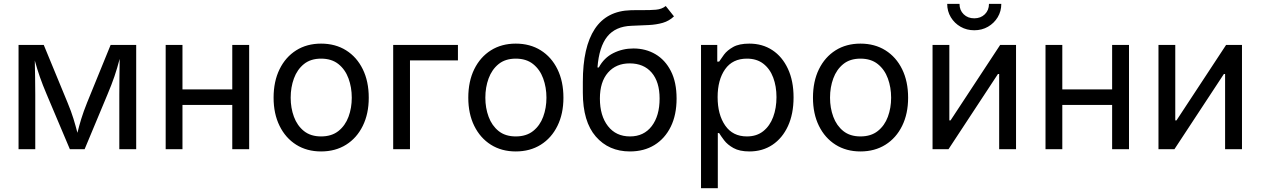

<svg xmlns="http://www.w3.org/2000/svg" viewBox="-20 -781 6598 1005"><path d="M77.1 0V-545.9H209L333.5 -244.1Q353 -197.3 364.5 -159.7Q376 -122.1 385.3 -85.9Q393.6 -120.6 405.3 -158.7Q417 -196.8 436 -244.1L559.1 -545.9H692.9V0H604.5V-285.2Q604.5 -331.5 605.2 -377.9Q606 -424.3 606.4 -472.7Q593.3 -423.3 579.1 -381.3Q564.9 -339.4 542 -285.2L422.9 0H345.7L225.1 -285.2Q203.1 -336.9 189 -377.4Q174.8 -418 162.1 -464.4Q163.1 -421.9 163.8 -375.5Q164.6 -329.1 164.6 -285.2V0Z M935.1 -545.9V-313H1195.8V-545.9H1284.2V0H1195.8V-231.9H935.1V0H847.2V-545.9Z M1660.6 11.7Q1586.4 11.7 1530.5 -23.4Q1474.6 -58.6 1443.4 -122.1Q1412.1 -185.5 1412.1 -269.5Q1412.1 -355 1443.4 -418.7Q1474.6 -482.4 1530.5 -517.6Q1586.4 -552.7 1660.6 -552.7Q1735.4 -552.7 1791.5 -517.6Q1847.7 -482.4 1878.9 -418.7Q1910.2 -355 1910.2 -269.5Q1910.2 -185.5 1878.9 -122.1Q1847.7 -58.6 1791.5 -23.4Q1735.4 11.7 1660.6 11.7ZM1660.6 -66.9Q1715.8 -66.9 1751.5 -95.2Q1787.1 -123.5 1804.2 -169.7Q1821.3 -215.8 1821.3 -269.5Q1821.3 -323.7 1804.2 -370.4Q1787.1 -417 1751.5 -445.6Q1715.8 -474.1 1660.6 -474.1Q1606 -474.1 1570.8 -445.6Q1535.6 -417 1518.6 -370.6Q1501.5 -324.2 1501.5 -269.5Q1501.5 -215.8 1518.6 -169.7Q1535.6 -123.5 1570.8 -95.2Q1606 -66.9 1660.6 -66.9Z M2377 -545.9V-464.8H2126V0H2038.1V-545.9Z M2679.7 11.7Q2605.5 11.7 2549.6 -23.4Q2493.7 -58.6 2462.4 -122.1Q2431.2 -185.5 2431.2 -269.5Q2431.2 -355 2462.4 -418.7Q2493.7 -482.4 2549.6 -517.6Q2605.5 -552.7 2679.7 -552.7Q2754.4 -552.7 2810.5 -517.6Q2866.7 -482.4 2897.9 -418.7Q2929.2 -355 2929.2 -269.5Q2929.2 -185.5 2897.9 -122.1Q2866.7 -58.6 2810.5 -23.4Q2754.4 11.7 2679.7 11.7ZM2679.7 -66.9Q2734.9 -66.9 2770.5 -95.2Q2806.2 -123.5 2823.2 -169.7Q2840.3 -215.8 2840.3 -269.5Q2840.3 -323.7 2823.2 -370.4Q2806.2 -417 2770.5 -445.6Q2734.9 -474.1 2679.7 -474.1Q2625 -474.1 2589.8 -445.6Q2554.7 -417 2537.6 -370.6Q2520.5 -324.2 2520.5 -269.5Q2520.5 -215.8 2537.6 -169.7Q2554.7 -123.5 2589.8 -95.2Q2625 -66.9 2679.7 -66.9Z M3464.8 -749.5 3507.8 -695.3Q3482.9 -671.4 3449.5 -661.6Q3416 -651.9 3375.2 -649.9Q3334.5 -647.9 3285.6 -646Q3201.7 -643.1 3158.7 -589.6Q3115.7 -536.1 3107.4 -427.7H3114.3Q3141.6 -478.5 3190.2 -502.9Q3238.8 -527.3 3295.4 -527.3Q3359.9 -527.3 3410.9 -497.3Q3461.9 -467.3 3491.7 -408.9Q3521.5 -350.6 3521.5 -265.1Q3521.5 -179.7 3491 -117.7Q3460.4 -55.7 3405.8 -22Q3351.1 11.7 3277.3 11.7Q3166.5 11.7 3098.6 -66.4Q3030.8 -144.5 3030.8 -295.9V-352.5Q3030.8 -534.7 3093.3 -629.4Q3155.8 -724.1 3282.2 -727.5Q3297.9 -728 3312.5 -728Q3327.1 -728 3340.3 -728Q3382.8 -727.5 3413.6 -730.2Q3444.3 -732.9 3464.8 -749.5ZM3277.8 -66.9Q3350.1 -66.9 3391.4 -120.8Q3432.6 -174.8 3432.6 -265.1Q3432.6 -352.5 3391.1 -400.9Q3349.6 -449.2 3275.9 -449.2Q3204.6 -449.2 3162.4 -400.9Q3120.1 -352.5 3120.1 -265.1Q3120.1 -175.3 3162.1 -121.1Q3204.1 -66.9 3277.8 -66.9Z M3649.4 204.1V-545.9H3734.4V-458.5H3744.1Q3753.4 -473.1 3770 -495.4Q3786.6 -517.6 3817.9 -535.2Q3849.1 -552.7 3902.3 -552.7Q3970.7 -552.7 4022.7 -518.6Q4074.7 -484.4 4104.2 -421.1Q4133.8 -357.9 4133.8 -271.5Q4133.8 -184.6 4104.5 -121.1Q4075.2 -57.6 4023.2 -22.9Q3971.2 11.7 3902.8 11.7Q3851.1 11.7 3819.3 -6.1Q3787.6 -23.9 3770.5 -46.6Q3753.4 -69.3 3744.1 -84.5H3737.3V204.1ZM3889.6 -66.9Q3940.9 -66.9 3975.3 -94.5Q4009.8 -122.1 4027.1 -168.7Q4044.4 -215.3 4044.4 -272.5Q4044.4 -329.1 4027.3 -374.8Q4010.3 -420.4 3975.8 -447.3Q3941.4 -474.1 3889.6 -474.1Q3814.5 -474.1 3775.4 -418.5Q3736.3 -362.8 3736.3 -272.5Q3736.3 -181.2 3775.9 -124Q3815.4 -66.9 3889.6 -66.9Z M4483.9 11.7Q4409.7 11.7 4353.8 -23.4Q4297.9 -58.6 4266.6 -122.1Q4235.4 -185.5 4235.4 -269.5Q4235.4 -355 4266.6 -418.7Q4297.9 -482.4 4353.8 -517.6Q4409.7 -552.7 4483.9 -552.7Q4558.6 -552.7 4614.7 -517.6Q4670.9 -482.4 4702.1 -418.7Q4733.4 -355 4733.4 -269.5Q4733.4 -185.5 4702.1 -122.1Q4670.9 -58.6 4614.7 -23.4Q4558.6 11.7 4483.9 11.7ZM4483.9 -66.9Q4539.1 -66.9 4574.7 -95.2Q4610.4 -123.5 4627.4 -169.7Q4644.5 -215.8 4644.5 -269.5Q4644.5 -323.7 4627.4 -370.4Q4610.4 -417 4574.7 -445.6Q4539.1 -474.1 4483.9 -474.1Q4429.2 -474.1 4394 -445.6Q4358.9 -417 4341.8 -370.6Q4324.7 -324.2 4324.7 -269.5Q4324.7 -215.8 4341.8 -169.7Q4358.9 -123.5 4394 -95.2Q4429.2 -66.9 4483.9 -66.9Z M5298.3 0H5210V-393.6H5203.6L4944.8 0H4861.3V-545.9H4949.2V-150.9H4955.6L5215.3 -545.9H5298.3ZM5079.6 -622.6Q5040 -622.6 5008.1 -640.9Q4976.1 -659.2 4957 -690.7Q4938 -722.2 4938 -760.7H5002.4Q5002.4 -727.5 5024.2 -706.3Q5045.9 -685.1 5079.6 -685.1Q5113.3 -685.1 5135 -706.3Q5156.7 -727.5 5156.7 -760.7H5221.2Q5221.2 -722.2 5202.4 -690.9Q5183.6 -659.7 5151.6 -641.1Q5119.6 -622.6 5079.6 -622.6Z M5540.5 -545.9V-313H5801.3V-545.9H5889.6V0H5801.3V-231.9H5540.5V0H5452.6V-545.9Z M6481 0H6392.6V-393.6H6386.2L6127.4 0H6043.9V-545.9H6131.8V-150.9H6138.2L6397.9 -545.9H6481Z"/></svg>

Font: Inter-Regular
Style: Regular
Weight: 400
Designer: Rasmus Andersson
Foundry: rsms
Version: Version 4.000;git-a52131595